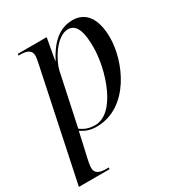

<svg xmlns="http://www.w3.org/2000/svg" viewBox="-191 -664 945 1022"><g transform="rotate(-30 281.0 -153.0)"><path d="M134 -426 -6 240H182L184 230H171C133 230 101 224 101 184C101 169 108 136 110 128L131 35C136 13 138 1 143 -19C171 0 198 10 237 10C437 10 535 -221 535 -365C535 -482 489 -546 408 -546C318 -546 263 -481 222 -403H220L244 -536H67L65 -526H73C111 -526 143 -519 143 -479C143 -473 140 -453 134 -426ZM234 -1C187 -1 162 -19 146 -30L214 -349C226 -402 290 -516 363 -516C422 -516 433 -440 433 -366C433 -230 361 -1 234 -1Z"/></g></svg>

Font: Noto Serif Display
Style: Italic
Weight: 400
Italic angle: -12°
Designer: Monotype Design Team
Foundry: Monotype Imaging Inc.
Version: Version 2.009